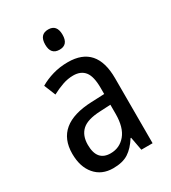

<svg xmlns="http://www.w3.org/2000/svg" viewBox="-181 -826 831 931"><g transform="rotate(-30 234.5 -360.5)"><path d="M189 -674Q189 -618 238 -618Q286 -618 286 -674Q286 -731 238 -731Q189 -731 189 -674ZM317 -213Q317 -137 284.5 -98Q252 -59 201 -59Q125 -59 125 -150Q125 -202 155.5 -230Q186 -258 258 -261L317 -264ZM85 -504 111 -440Q141 -456 171 -466.5Q201 -477 231 -477Q274 -477 295.5 -449.5Q317 -422 317 -358V-324L245 -321Q38 -313 38 -150Q38 -77 75 -33.5Q112 10 176 10Q229 10 261.5 -11Q294 -32 321 -75H324L338 0H401V-364Q401 -546 241 -546Q196 -546 156.5 -534.5Q117 -523 85 -504Z"/></g></svg>

Font: Noto Sans Display SemiCondensed
Style: Regular
Weight: 400
Width: 4
Designer: Monotype Design team
Foundry: Monotype Imaging Inc.
Version: 1.000